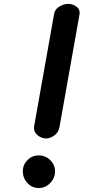

<svg xmlns="http://www.w3.org/2000/svg" viewBox="-20 -948 472 968"><path d="M208 -250Q184.5 -252 166 -269.5Q147.5 -287 152.5 -314L253 -879Q257 -902 279.8 -915.2Q302.5 -928.5 324.5 -928.5Q347 -928.5 366.2 -913.8Q385.5 -899 380.5 -873.5L280 -308Q275 -279.5 252.5 -264Q230 -248.5 208 -250ZM175.5 0Q141.5 0 118.2 -25.2Q95 -50.5 95 -84.5Q95 -117 118.2 -140.8Q141.5 -164.5 175.5 -164.5Q209 -164.5 233.2 -140.8Q257.5 -117 257.5 -84.5Q257.5 -50.5 233.2 -25.2Q209 0 175.5 0Z"/></svg>

Font: Edu AU VIC WA NT Pre SemiBold
Style: Regular
Weight: 600
Designer: Tina and Corey Anderson, Eben Sorkin, Mirko Velimirovic
Foundry: Google for Education
Version: Version 1.001